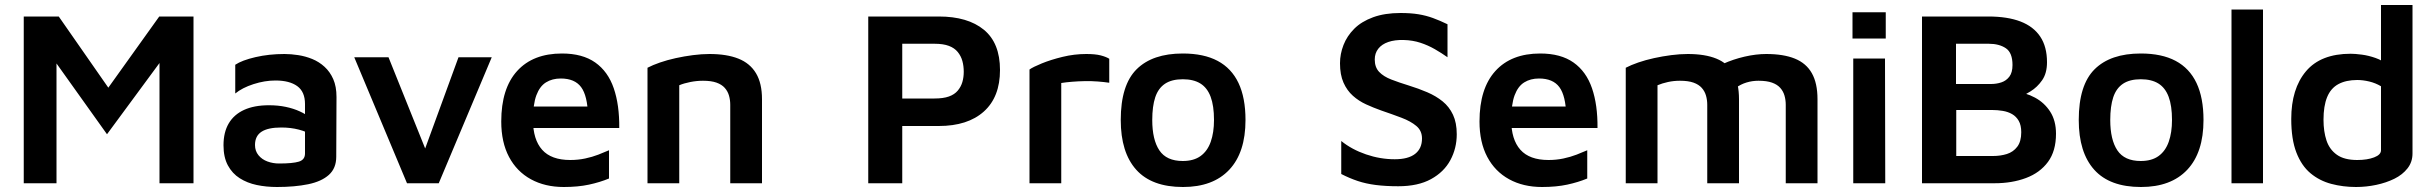

<svg xmlns="http://www.w3.org/2000/svg" viewBox="-20 -733 9740 768"><path d="M75 0V-667H215L449 -331L373 -326L617 -667H754V0H618V-559L649 -523L408 -196L174 -524L206 -552V0Z M1088 15Q1045 15 1007 7Q969 -1 939 -20Q909 -39 891.5 -71.5Q874 -104 874 -152Q874 -204 895 -239.5Q916 -275 956.5 -293.5Q997 -312 1056 -312Q1092 -312 1123 -305.5Q1154 -299 1179 -287.5Q1204 -276 1220 -263L1229 -192Q1208 -206 1175.5 -214.5Q1143 -223 1105 -223Q1052 -223 1026 -206Q1000 -189 1000 -153Q1000 -129 1014 -112Q1028 -95 1050 -87Q1072 -79 1096 -79Q1151 -79 1175.5 -86.5Q1200 -94 1200 -119V-317Q1200 -366 1169 -388.5Q1138 -411 1082 -411Q1039 -411 994 -396.5Q949 -382 921 -359V-474Q948 -492 1002 -504.5Q1056 -517 1118 -517Q1144 -517 1173 -512.5Q1202 -508 1229 -497Q1256 -486 1278 -466Q1300 -446 1313 -416.5Q1326 -387 1326 -345L1325 -106Q1325 -60 1295.5 -33.5Q1266 -7 1212.5 4Q1159 15 1088 15Z M1608 0 1397 -504H1534L1696 -101L1666 -99L1814 -504H1947L1735 0Z M2235 15Q2160 15 2103.5 -16Q2047 -47 2016 -105.5Q1985 -164 1985 -247Q1985 -379 2048.5 -449Q2112 -519 2228 -519Q2310 -519 2361 -483Q2412 -447 2435 -380Q2458 -313 2457 -221H2067L2058 -307H2356L2332 -271Q2330 -350 2304.5 -384.5Q2279 -419 2223 -419Q2189 -419 2164 -403.5Q2139 -388 2125.5 -352Q2112 -316 2112 -253Q2112 -175 2148.5 -134Q2185 -93 2261 -93Q2292 -93 2320.5 -99Q2349 -105 2373.5 -114.5Q2398 -124 2416 -132V-19Q2380 -4 2336 5.5Q2292 15 2235 15Z M2570 -462Q2591 -473 2620 -483Q2649 -493 2683 -500.5Q2717 -508 2752 -512.5Q2787 -517 2818 -517Q2887 -517 2933.5 -498.5Q2980 -480 3004 -440Q3028 -400 3028 -336V0H2901V-314Q2901 -333 2896 -350.5Q2891 -368 2879 -381.5Q2867 -395 2846 -402.5Q2825 -410 2792 -410Q2767 -410 2741.5 -405Q2716 -400 2697 -392V0H2570Z M3589 -229V0H3453V-667H3735Q3851 -667 3915.5 -614Q3980 -561 3980 -453Q3980 -345 3915.5 -287Q3851 -229 3735 -229ZM3589 -339H3718Q3753 -339 3775.5 -347Q3798 -355 3811 -370.5Q3824 -386 3829.5 -405Q3835 -424 3835 -446Q3835 -469 3829.5 -489Q3824 -509 3811 -525Q3798 -541 3775.5 -549.5Q3753 -558 3718 -558H3589Z M4098 0V-455Q4112 -465 4147.5 -479.5Q4183 -494 4230 -505.5Q4277 -517 4325 -517Q4361 -517 4382.5 -511.5Q4404 -506 4417 -498V-402Q4397 -405 4371.5 -407Q4346 -409 4319.5 -408.5Q4293 -408 4268.5 -406Q4244 -404 4225 -401V0Z M4712 15Q4587 15 4525 -54Q4463 -123 4463 -253Q4463 -393 4526.5 -456Q4590 -519 4711 -519Q4795 -519 4850.5 -489.5Q4906 -460 4934 -401Q4962 -342 4962 -253Q4962 -123 4897 -54Q4832 15 4712 15ZM4711 -89Q4755 -89 4782.5 -109Q4810 -129 4823 -166Q4836 -203 4836 -253Q4836 -310 4822.5 -346Q4809 -382 4781.5 -399Q4754 -416 4711 -416Q4667 -416 4640 -398Q4613 -380 4601 -344Q4589 -308 4589 -253Q4589 -174 4617.5 -131.5Q4646 -89 4711 -89Z M5573 12Q5523 12 5483.5 7Q5444 2 5411 -9Q5378 -20 5345 -37V-169Q5387 -135 5444 -115.5Q5501 -96 5559 -96Q5613 -96 5640.5 -117.5Q5668 -139 5668 -179Q5668 -210 5645.5 -229Q5623 -248 5586 -262Q5549 -276 5505 -291Q5474 -302 5444.5 -315.5Q5415 -329 5391.5 -350Q5368 -371 5354 -402.5Q5340 -434 5340 -480Q5340 -517 5354 -553Q5368 -589 5397 -618Q5426 -647 5472.5 -664Q5519 -681 5582 -681Q5623 -681 5653.5 -676Q5684 -671 5711.5 -661Q5739 -651 5770 -636V-504Q5746 -521 5719 -536.5Q5692 -552 5661.5 -562Q5631 -572 5595 -573Q5559 -574 5533 -565Q5507 -556 5493 -538Q5479 -520 5479 -495Q5479 -464 5496.5 -445.5Q5514 -427 5545 -415Q5576 -403 5615 -391Q5654 -379 5689 -364Q5724 -349 5750.5 -327.5Q5777 -306 5792 -274Q5807 -242 5807 -196Q5807 -140 5781.5 -92.5Q5756 -45 5704 -16.5Q5652 12 5573 12Z M6148 15Q6073 15 6016.5 -16Q5960 -47 5929 -105.5Q5898 -164 5898 -247Q5898 -379 5961.5 -449Q6025 -519 6141 -519Q6223 -519 6274 -483Q6325 -447 6348 -380Q6371 -313 6370 -221H5980L5971 -307H6269L6245 -271Q6243 -350 6217.5 -384.5Q6192 -419 6136 -419Q6102 -419 6077 -403.5Q6052 -388 6038.5 -352Q6025 -316 6025 -253Q6025 -175 6061.5 -134Q6098 -93 6174 -93Q6205 -93 6233.5 -99Q6262 -105 6286.5 -114.5Q6311 -124 6329 -132V-19Q6293 -4 6249 5.5Q6205 15 6148 15Z M6936 -336V0H6809V-314Q6809 -333 6804 -350.5Q6799 -368 6787 -381.5Q6775 -395 6754 -402.5Q6733 -410 6700 -410Q6675 -410 6652 -405Q6629 -400 6610 -392V0H6483V-462Q6504 -473 6533 -483Q6562 -493 6596 -500.5Q6630 -508 6665 -512.5Q6700 -517 6731 -517Q6800 -517 6845.5 -498.5Q6891 -480 6913.5 -440Q6936 -400 6936 -336ZM6799 -432Q6831 -459 6872 -477.5Q6913 -496 6958.5 -506.5Q7004 -517 7045 -517Q7114 -517 7159.5 -498.5Q7205 -480 7227.5 -440Q7250 -400 7250 -336V0H7123V-314Q7123 -333 7118 -350.5Q7113 -368 7101 -381.5Q7089 -395 7068 -402.5Q7047 -410 7014 -410Q6989 -410 6966 -403Q6943 -396 6924 -382Z M7393 0V-499H7520L7521 0ZM7390 -579V-684H7523V-579Z M7668 0V-667H7933Q8010 -667 8062 -647Q8114 -627 8141 -586.5Q8168 -546 8168 -484Q8168 -440 8148.5 -412Q8129 -384 8102 -367.5Q8075 -351 8051 -339L8035 -368Q8082 -363 8120 -342.5Q8158 -322 8181 -286Q8204 -250 8204 -198Q8204 -129 8172 -85.5Q8140 -42 8084 -21Q8028 0 7958 0ZM7805 -109H7952Q7982 -109 8007.5 -117Q8033 -125 8049 -146Q8065 -167 8065 -204Q8065 -232 8055 -249.5Q8045 -267 8028.5 -276.5Q8012 -286 7991 -289.5Q7970 -293 7949 -293H7805ZM7804 -397H7944Q7966 -397 7985.5 -403.5Q8005 -410 8017.5 -426.5Q8030 -443 8030 -473Q8030 -522 8003.5 -540Q7977 -558 7935 -558H7804Z M8544 15Q8419 15 8357 -54Q8295 -123 8295 -253Q8295 -393 8358.5 -456Q8422 -519 8543 -519Q8627 -519 8682.5 -489.5Q8738 -460 8766 -401Q8794 -342 8794 -253Q8794 -123 8729 -54Q8664 15 8544 15ZM8543 -89Q8587 -89 8614.5 -109Q8642 -129 8655 -166Q8668 -203 8668 -253Q8668 -310 8654.5 -346Q8641 -382 8613.5 -399Q8586 -416 8543 -416Q8499 -416 8472 -398Q8445 -380 8433 -344Q8421 -308 8421 -253Q8421 -174 8449.5 -131.5Q8478 -89 8543 -89Z M9032 0H8906V-695H9032Z M9404 15Q9352 15 9305 2.5Q9258 -10 9222 -40Q9186 -70 9165.5 -123Q9145 -176 9145 -257Q9145 -378 9204 -448Q9263 -518 9383 -518Q9400 -518 9427 -514.5Q9454 -511 9482.5 -501Q9511 -491 9532 -472L9504 -431V-713H9630V-119Q9630 -85 9610 -59.5Q9590 -34 9557.5 -18Q9525 -2 9485 6.5Q9445 15 9404 15ZM9409 -93Q9449 -93 9476.5 -103.5Q9504 -114 9504 -132V-388Q9482 -401 9457 -407Q9432 -413 9409 -413Q9364 -413 9333.5 -396.5Q9303 -380 9288.5 -344.5Q9274 -309 9274 -254Q9274 -207 9286 -171Q9298 -135 9327.5 -114Q9357 -93 9409 -93Z"/></svg>

Font: Maven Pro SemiBold
Style: Regular
Weight: 600
Designer: Joe Prince
Foundry: Joe Prince
Version: Version 2.103